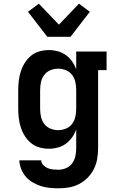

<svg xmlns="http://www.w3.org/2000/svg" viewBox="-20 -800 640 1043"><path d="M298 223Q273 223 249 220.5Q225 218 201.5 210.5Q178 203 157 190.5Q136 178 120 159.5Q104 141 95 118Q86 95 85 71H204Q204 85 215 96.5Q226 108 239.5 113.5Q253 119 268 120.5Q283 122 298 122Q319 122 339.5 113Q360 104 372.5 86.5Q385 69 389.5 48Q394 27 394 5V-97Q386 -74 371.5 -53.5Q357 -33 337.5 -19Q318 -5 294 1.5Q270 8 246 8Q220 8 194.5 1Q169 -6 149 -22.5Q129 -39 115 -61Q101 -83 93 -108Q85 -133 82 -158.5Q79 -184 79 -210V-310Q79 -336 82 -361.5Q85 -387 93 -412Q101 -437 115 -459Q129 -481 149 -497.5Q169 -514 194.5 -521Q220 -528 246 -528Q270 -528 294 -521.5Q318 -515 337.5 -501Q357 -487 371.5 -466.5Q386 -446 394 -423V-520H559V-419H513V5Q513 34 508 63Q503 92 490 118Q477 144 456.5 165Q436 186 410 199.5Q384 213 355.5 218Q327 223 298 223ZM296 -93Q318 -93 338.5 -101.5Q359 -110 372 -127.5Q385 -145 389.5 -166.5Q394 -188 394 -210V-310Q394 -332 389.5 -353.5Q385 -375 372 -392.5Q359 -410 338.5 -418.5Q318 -427 296 -427Q274 -427 253.5 -418.5Q233 -410 220 -392.5Q207 -375 202.5 -353.5Q198 -332 198 -310V-210Q198 -188 202.5 -166.5Q207 -145 220 -127.5Q233 -110 253.5 -101.5Q274 -93 296 -93ZM237 -600 132 -736 191 -780 300 -666 409 -780 468 -736 363 -600Z"/></svg>

Font: Iosevka HT Extended
Style: Bold
Weight: 700
Width: 7
Monospace: yes
Designer: Belleve Invis
Foundry: Belleve Invis
Version: Version 32.3.0; ttfautohint (v1.8.4)